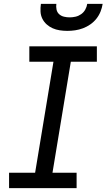

<svg xmlns="http://www.w3.org/2000/svg" viewBox="-20 -975 552 995"><path d="M377 0H27V-80H162L257 -655H132V-735H482V-655H347L252 -80H377ZM329 -815Q309 -815 289.5 -818Q270 -821 253 -828.5Q236 -836 222 -848.5Q208 -861 199.5 -878Q191 -895 190 -915Q189 -935 192 -955H272Q270 -940 273 -925.5Q276 -911 286.5 -901.5Q297 -892 311.5 -888.5Q326 -885 341 -885Q356 -885 371.5 -888.5Q387 -892 400.5 -901.5Q414 -911 422 -925.5Q430 -940 432 -955H512Q509 -935 501 -915Q493 -895 479.5 -878Q466 -861 448 -848.5Q430 -836 410 -828.5Q390 -821 369.5 -818Q349 -815 329 -815Z"/></svg>

Font: Iosevka Term Curly Medium
Style: Italic
Weight: 500
Italic angle: -9°
Designer: Belleve Invis
Foundry: Belleve Invis
Version: Version 32.3.0